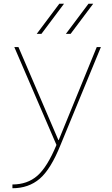

<svg xmlns="http://www.w3.org/2000/svg" viewBox="-20 -770 597 1020"><path d="M355 -590H330L450 -750H475ZM200 -590H175L295 -750H320ZM290 -26H292L494 -520H516L302 -1Q250 129 191 179.5Q132 230 46 230V210Q125 210 178 164Q231 118 280 0L56 -520H78Z"/></svg>

Font: Mplus 1p Thin
Style: Regular
Weight: 250
Version: Version 1.061